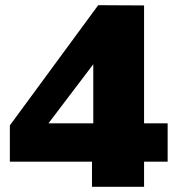

<svg xmlns="http://www.w3.org/2000/svg" viewBox="-20 -721 697 741"><path d="M18 -97V-237L359 -701L536 -700V-245H627V-97H536V0H335V-97ZM167 -245H340V-473Z"/></svg>

Font: Georama ExtraCondensed Thin ExtraBold
Style: Regular
Weight: 800
Version: Version 1.001